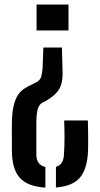

<svg xmlns="http://www.w3.org/2000/svg" viewBox="-20 -620 442 848"><path d="M253.5 -410 256 -317Q258 -281 252.8 -256.2Q247.5 -231.5 231.8 -213Q216 -194.5 187.5 -177L169 -167.5Q156.5 -161 150.5 -148Q144.5 -135 142.5 -116.5Q140.5 -98 140.5 -73.5V62.5Q140.5 85.5 150.5 99.2Q160.5 113 180.5 117.5V208.5Q102 204 67.2 165Q32.5 126 32.5 44Q32.5 10.5 32.5 -10.5Q32.5 -31.5 32.2 -46Q32 -60.5 32.5 -73.5Q33 -122 40.2 -152.5Q47.5 -183 59.2 -200.2Q71 -217.5 86 -227.5Q101 -237.5 116.5 -244.5L138 -255.5Q158.5 -265.5 162.5 -282.8Q166.5 -300 168 -317.5L171.5 -410ZM368 -88Q368.5 -68 369 -46.2Q369.5 -24.5 369.5 -2Q369.5 20.5 369 43.5Q366 126 333 164.5Q300 203 227 208V117Q244.5 111.5 253 98Q261.5 84.5 262.5 62.5Q265 24.5 265 -13Q265 -50.5 263.5 -88ZM282.5 -600V-485.5H141.5V-600Z"/></svg>

Font: Big Shoulders Stencil Display Thin
Style: Bold
Weight: 700
Version: Version 2.001